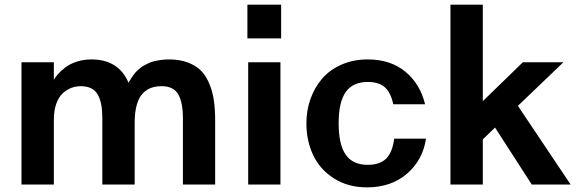

<svg xmlns="http://www.w3.org/2000/svg" viewBox="-20 -788 2466 820"><path d="M210 -275.9V0H71.8V-522H210V-446.8Q215.8 -458 227.1 -470.9Q238.3 -483.9 257.6 -499Q276.9 -514.2 306.4 -524.2Q335.9 -534.2 370.1 -534.2Q486.3 -534.2 528.8 -435.1Q529.3 -436 534.7 -444.6Q540 -453.1 542.2 -456.5Q544.4 -460 551 -469Q557.6 -478 562.5 -482.7Q567.4 -487.3 576.4 -495.4Q585.4 -503.4 593.8 -507.8Q602.1 -512.2 614.3 -518.1Q626.5 -523.9 639.2 -526.9Q651.9 -529.8 668.2 -532Q684.6 -534.2 702.1 -534.2Q749 -534.2 784.4 -520.3Q819.8 -506.3 841.3 -483.2Q862.8 -460 876 -425.5Q889.2 -391.1 894 -355Q898.9 -318.8 898.9 -273.9V0H761.2V-283.2Q761.2 -349.6 741.5 -384.8Q721.7 -419.9 669.9 -419.9Q645 -419.9 625.5 -412.8Q606 -405.8 589.6 -388.9Q573.2 -372.1 564.2 -340.6Q555.2 -309.1 555.2 -264.2V0H417V-283.2Q417 -315.4 412.8 -338.9Q408.7 -362.3 398.9 -381.3Q389.2 -400.4 370.6 -410.2Q352.1 -419.9 325.2 -419.9Q303.7 -419.9 284.4 -412.6Q265.1 -405.3 247.8 -389.4Q230.5 -373.5 220.2 -344.5Q210 -315.4 210 -275.9Z M1036.6 -624V-768.1H1180.7V-624ZM1040 0V-522H1177.7V0Z M1799.3 -195.8Q1786.1 -105 1718.5 -46.4Q1650.9 12.2 1547.4 12.2Q1466.3 12.2 1406.5 -25.9Q1346.7 -64 1317.6 -125.2Q1288.6 -186.5 1288.6 -261.2Q1288.6 -316.9 1306.2 -366Q1323.7 -415 1356.2 -452.6Q1388.7 -490.2 1439 -512.2Q1489.3 -534.2 1550.3 -534.2Q1648.4 -534.2 1711.7 -481.4Q1774.9 -428.7 1795.4 -342.8H1659.7Q1648.9 -392.6 1623.5 -415.3Q1598.1 -438 1550.3 -438Q1487.3 -438 1456.8 -395.3Q1426.3 -352.5 1426.3 -261.2Q1426.3 -169.9 1456.8 -127Q1487.3 -84 1550.3 -84Q1602.5 -84 1629.4 -110.8Q1656.2 -137.7 1663.6 -195.8Z M1903.8 0V-768.1H2042V-356L2212.9 -522H2386.2L2191.9 -335.9L2417 0H2251L2094.2 -243.2L2042 -192.9V0Z"/></svg>

Font: Standard
Style: Bold
Weight: 400
Designer: Bryce Wilner
Version: Version 2.000;PS 2.0;hotconv 16.6.51;makeotf.lib2.5.65220 DE